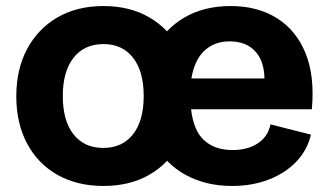

<svg xmlns="http://www.w3.org/2000/svg" viewBox="-20 -606 1085 636"><path d="M323 10Q235 10 170 -27Q105 -64 69.5 -131Q34 -198 34 -287Q34 -377 70 -444Q106 -511 170.5 -548.5Q235 -586 323 -586Q410 -586 474.5 -548.5Q539 -511 574.5 -444Q610 -377 610 -288Q610 -198 574.5 -131Q539 -64 474.5 -27Q410 10 323 10ZM322 -116Q385 -116 420.5 -161Q456 -206 456 -288Q456 -370 420.5 -415Q385 -460 323 -460Q259 -460 223.5 -414.5Q188 -369 188 -288Q188 -206 223.5 -161Q259 -116 322 -116ZM748 10Q664 10 598 -25Q532 -60 494.5 -126Q457 -192 457 -286Q457 -377 492.5 -444.5Q528 -512 592.5 -549Q657 -586 744 -586Q833 -586 897 -546Q961 -506 992 -430Q1023 -354 1013 -244H613Q621 -173 656.5 -141Q692 -109 750 -109Q801 -109 834.5 -131.5Q868 -154 876 -194L1010 -160Q998 -109 962 -71Q926 -33 871 -11.5Q816 10 748 10ZM741 -469Q690 -469 657 -438Q624 -407 614 -346H856Q855 -405 824.5 -437Q794 -469 741 -469Z"/></svg>

Font: BDO Grotesk
Style: Bold
Weight: 700
Designer: Deni Anggara
Foundry: Lokal Container
Version: Version 2.000